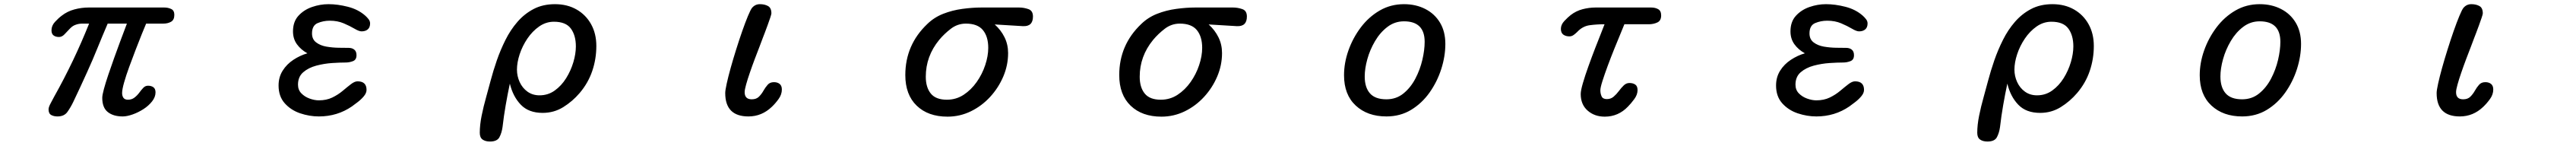

<svg xmlns="http://www.w3.org/2000/svg" viewBox="-20 -541 12040 682"><path d="M249 2.9Q231.4 2.9 219.2 -3.9Q207 -10.7 207 -30.3Q207 -41 217.8 -60.5Q228.5 -80.1 233.4 -89.8Q326.2 -254.9 396.5 -430.7Q381.8 -430.7 365.2 -430.7Q348.6 -430.7 335 -425.8Q319.3 -420.9 306.2 -406.7Q293 -392.6 281.2 -380.4Q269.5 -368.2 255.9 -368.2Q240.2 -368.2 230.5 -375.5Q220.7 -382.8 220.7 -399.4Q220.7 -420.9 236.8 -438.5Q252.9 -456.1 268.6 -467.8Q294.9 -488.3 328.1 -497.1Q361.3 -505.9 394.5 -505.9H748Q765.6 -505.9 780.3 -499Q794.9 -492.2 794.9 -471.7Q794.9 -448.2 779.8 -439.5Q764.6 -430.7 743.2 -430.7H663.1Q656.2 -415 643.1 -382.3Q629.9 -349.6 614.3 -309.1Q598.6 -268.6 584 -228.5Q569.3 -188.5 560.1 -155.8Q550.8 -123 550.8 -106.4Q550.8 -92.8 557.1 -84Q563.5 -75.2 578.1 -75.2Q595.7 -75.2 608.4 -85Q621.1 -94.7 630.9 -107.9Q640.6 -121.1 649.9 -130.9Q659.2 -140.6 671.9 -140.6Q687.5 -140.6 697.3 -133.3Q707 -126 707 -109.4Q707 -87.9 690.9 -67.4Q674.8 -46.9 650.4 -31.2Q626 -15.6 599.6 -6.3Q573.2 2.9 553.7 2.9Q509.8 2.9 483.9 -17.6Q458 -38.1 458 -84Q458 -96.7 465.8 -125.5Q473.6 -154.3 486.3 -191.9Q499 -229.5 513.2 -269Q527.3 -308.6 540.5 -343.8Q553.7 -378.9 562.5 -402.3Q571.3 -425.8 573.2 -430.7H483.4Q459 -374 436 -317.4Q413.1 -260.7 387.7 -205.1Q372.1 -169.9 355.5 -134.8Q338.9 -99.6 322.3 -64.5Q310.5 -40 295.4 -18.6Q280.3 2.9 249 2.9Z M1470.7 2.9Q1426.8 2.9 1383.3 -11.7Q1339.8 -26.4 1311 -58.6Q1282.2 -90.8 1282.2 -141.6Q1282.2 -180.7 1301.3 -210.9Q1320.3 -241.2 1351.6 -261.7Q1382.8 -282.2 1417 -292Q1386.7 -308.6 1368.2 -334Q1349.6 -359.4 1349.6 -394.5Q1349.6 -439.5 1375 -467.3Q1400.4 -495.1 1438.5 -508.3Q1476.6 -521.5 1515.6 -521.5Q1558.6 -521.5 1606.4 -509.3Q1654.3 -497.1 1687.5 -467.8Q1695.3 -460.9 1702.6 -451.7Q1710 -442.4 1710 -431.6Q1710 -413.1 1699.2 -403.8Q1688.5 -394.5 1669.9 -394.5Q1658.2 -394.5 1636.7 -407.2Q1615.2 -419.9 1586.4 -432.1Q1557.6 -444.3 1521.5 -444.3Q1491.2 -444.3 1464.8 -433.1Q1438.5 -421.9 1438.5 -384.8Q1438.5 -357.4 1458 -342.8Q1477.5 -328.1 1505.9 -323.2Q1534.2 -318.4 1563 -317.9Q1591.8 -317.4 1609.4 -317.4Q1626 -317.4 1636.2 -309.1Q1646.5 -300.8 1646.5 -283.2Q1646.5 -261.7 1629.9 -255.4Q1613.3 -249 1595.7 -249Q1570.3 -249 1532.7 -246.6Q1495.1 -244.1 1458.5 -234.4Q1421.9 -224.6 1397.5 -203.6Q1373 -182.6 1373 -145.5Q1373 -121.1 1388.7 -105Q1404.3 -88.9 1427.2 -80.6Q1450.2 -72.3 1470.7 -72.3Q1505.9 -72.3 1533.2 -85.4Q1560.5 -98.6 1582 -116.7Q1603.5 -134.8 1620.6 -147.9Q1637.7 -161.1 1651.4 -161.1Q1693.4 -161.1 1693.4 -121.1Q1693.4 -106.4 1680.7 -91.3Q1668 -76.2 1651.9 -64Q1635.7 -51.8 1625 -43.9Q1556.6 2.9 1470.7 2.9Z M2270.5 120.1Q2249 120.1 2235.8 110.8Q2222.7 101.6 2222.7 79.1Q2222.7 43 2231.4 -0.5Q2240.2 -43.9 2252.4 -86.9Q2264.6 -129.9 2273.4 -164.1Q2285.2 -209 2302.2 -258.3Q2319.3 -307.6 2342.8 -354.5Q2366.2 -401.4 2398.9 -439Q2431.6 -476.6 2474.6 -499Q2517.6 -521.5 2574.2 -521.5Q2631.8 -521.5 2675.3 -496.6Q2718.8 -471.7 2743.2 -427.7Q2767.6 -383.8 2767.6 -326.2Q2767.6 -265.6 2748.5 -209.5Q2729.5 -153.3 2689.5 -106.4Q2656.2 -67.4 2612.8 -40.5Q2569.3 -13.7 2516.6 -13.7Q2451.2 -13.7 2414.6 -51.8Q2377.9 -89.8 2363.3 -150.4Q2352.5 -99.6 2343.8 -49.3Q2335 1 2329.1 52.7Q2325.2 80.1 2314.5 100.1Q2303.7 120.1 2270.5 120.1ZM2502 -95.7Q2542 -95.7 2573.2 -118.2Q2604.5 -140.6 2626.5 -175.8Q2648.4 -210.9 2660.2 -250.5Q2671.9 -290 2671.9 -324.2Q2671.9 -376 2648.4 -407.7Q2625 -439.5 2569.3 -439.5Q2532.2 -439.5 2500.5 -417.5Q2468.8 -395.5 2445.3 -360.8Q2421.9 -326.2 2409.2 -287.6Q2396.5 -249 2396.5 -215.8Q2396.5 -185.5 2409.2 -157.7Q2421.9 -129.9 2445.8 -112.8Q2469.7 -95.7 2502 -95.7Z M3478.5 2.9Q3370.1 2.9 3370.1 -106.4Q3370.1 -119.1 3377 -150.4Q3383.8 -181.6 3395.5 -223.6Q3407.2 -265.6 3421.4 -310.5Q3435.5 -355.5 3449.7 -396Q3463.9 -436.5 3476.1 -465.8Q3488.3 -495.1 3495.1 -503.9Q3509.8 -521.5 3532.2 -521.5Q3554.7 -521.5 3570.3 -512.7Q3585.9 -503.9 3585.9 -478.5Q3585.9 -474.6 3580.6 -458.5Q3575.2 -442.4 3567.9 -422.4Q3560.5 -402.3 3554.2 -385.7Q3547.9 -369.1 3545.9 -364.3Q3541 -350.6 3530.8 -324.2Q3520.5 -297.9 3508.3 -265.6Q3496.1 -233.4 3485.4 -202.1Q3474.6 -170.9 3467.8 -146.5Q3460.9 -122.1 3460.9 -110.4Q3460.9 -77.1 3494.1 -77.1Q3515.6 -77.1 3527.8 -89.4Q3540 -101.6 3548.8 -117.2Q3557.6 -132.8 3568.4 -145Q3579.1 -157.2 3597.7 -157.2Q3614.3 -157.2 3624.5 -148.9Q3634.8 -140.6 3634.8 -123Q3634.8 -99.6 3619.6 -78.6Q3604.5 -57.6 3587.9 -42Q3541 2.9 3478.5 2.9Z M4409.2 3.9Q4318.4 3.9 4265.1 -47.4Q4211.9 -98.6 4211.9 -190.4Q4211.9 -331.1 4314.5 -428.7Q4346.7 -460 4389.2 -476.6Q4431.6 -493.2 4478.5 -499.5Q4525.4 -505.9 4567.4 -505.9H4744.1Q4765.6 -505.9 4787.1 -498.5Q4808.6 -491.2 4808.6 -463.9Q4808.6 -416 4760.7 -418.9L4629.9 -426.8Q4659.2 -400.4 4675.8 -366.7Q4692.4 -333 4692.4 -293Q4692.4 -236.3 4669.9 -183.6Q4647.5 -130.9 4608.4 -88.4Q4569.3 -45.9 4518.1 -21Q4466.8 3.9 4409.2 3.9ZM4406.2 -75.2Q4449.2 -75.2 4484.4 -98.1Q4519.5 -121.1 4545.4 -157.7Q4571.3 -194.3 4585.4 -236.8Q4599.6 -279.3 4599.6 -317.4Q4599.6 -370.1 4574.7 -400.4Q4549.8 -430.7 4495.1 -430.7Q4456.1 -430.7 4424.8 -406.7Q4393.6 -382.8 4370.1 -354.5Q4307.6 -278.3 4307.6 -182.6Q4307.6 -132.8 4331.1 -104Q4354.5 -75.2 4406.2 -75.2Z M5409.2 3.9Q5318.4 3.9 5265.1 -47.4Q5211.9 -98.6 5211.9 -190.4Q5211.9 -331.1 5314.5 -428.7Q5346.7 -460 5389.2 -476.6Q5431.6 -493.2 5478.5 -499.5Q5525.4 -505.9 5567.4 -505.9H5744.1Q5765.6 -505.9 5787.1 -498.5Q5808.6 -491.2 5808.6 -463.9Q5808.6 -416 5760.7 -418.9L5629.9 -426.8Q5659.2 -400.4 5675.8 -366.7Q5692.4 -333 5692.4 -293Q5692.4 -236.3 5669.9 -183.6Q5647.5 -130.9 5608.4 -88.4Q5569.3 -45.9 5518.1 -21Q5466.8 3.9 5409.2 3.9ZM5406.2 -75.2Q5449.2 -75.2 5484.4 -98.1Q5519.5 -121.1 5545.4 -157.7Q5571.3 -194.3 5585.4 -236.8Q5599.6 -279.3 5599.6 -317.4Q5599.6 -370.1 5574.7 -400.4Q5549.8 -430.7 5495.1 -430.7Q5456.1 -430.7 5424.8 -406.7Q5393.6 -382.8 5370.1 -354.5Q5307.6 -278.3 5307.6 -182.6Q5307.6 -132.8 5331.1 -104Q5354.5 -75.2 5406.2 -75.2Z M6460.9 2.9Q6372.1 2.9 6317.4 -47.9Q6262.7 -98.6 6262.7 -189.5Q6262.7 -247.1 6283.2 -305.2Q6303.7 -363.3 6340.8 -412.6Q6377.9 -461.9 6429.2 -491.7Q6480.5 -521.5 6543 -521.5Q6598.6 -521.5 6642.6 -499Q6686.5 -476.6 6711.4 -435.1Q6736.3 -393.6 6736.3 -335.9Q6736.3 -278.3 6717.3 -218.8Q6698.2 -159.2 6662.6 -108.9Q6627 -58.6 6576.2 -27.8Q6525.4 2.9 6460.9 2.9ZM6460.9 -77.1Q6506.8 -77.1 6540.5 -104.5Q6574.2 -131.8 6596.2 -173.8Q6618.2 -215.8 6628.9 -261.7Q6639.6 -307.6 6639.6 -345.7Q6639.6 -441.4 6543 -441.4Q6500 -441.4 6465.8 -415.5Q6431.6 -389.6 6407.7 -349.1Q6383.8 -308.6 6371.6 -264.6Q6359.4 -220.7 6359.4 -183.6Q6359.4 -132.8 6383.8 -105Q6408.2 -77.1 6460.9 -77.1Z M7481.4 3.9Q7433.6 3.9 7401.4 -24.4Q7369.1 -52.7 7369.1 -101.6Q7369.1 -118.2 7379.4 -153.3Q7389.6 -188.5 7405.3 -231.9Q7420.9 -275.4 7437 -316.9Q7453.1 -358.4 7465.3 -388.7Q7477.5 -418.9 7480.5 -427.7Q7445.3 -427.7 7411.6 -423.3Q7377.9 -418.9 7352.5 -391.6Q7345.7 -384.8 7336.4 -377.9Q7327.1 -371.1 7316.4 -371.1Q7298.8 -371.1 7287.6 -379.4Q7276.4 -387.7 7276.4 -406.2Q7276.4 -425.8 7292.5 -442.9Q7308.6 -460 7322.3 -470.7Q7347.7 -490.2 7377.9 -498Q7408.2 -505.9 7438.5 -505.9H7698.2Q7717.8 -505.9 7731.4 -498Q7745.1 -490.2 7745.1 -468.8Q7745.1 -444.3 7727.1 -436Q7709 -427.7 7687.5 -427.7H7573.2Q7568.4 -415 7555.2 -383.8Q7542 -352.5 7525.9 -312.5Q7509.8 -272.5 7495.1 -232.9Q7480.5 -193.4 7470.7 -162.6Q7460.9 -131.8 7460.9 -119.1Q7460.9 -103.5 7466.8 -90.8Q7472.7 -78.1 7491.2 -78.1Q7509.8 -78.1 7522.9 -89.4Q7536.1 -100.6 7547.4 -115.7Q7558.6 -130.9 7570.3 -142.1Q7582 -153.3 7596.7 -153.3Q7613.3 -153.3 7624 -146Q7634.8 -138.7 7634.8 -120.1Q7634.8 -98.6 7619.1 -77.6Q7603.5 -56.6 7589.8 -43Q7544.9 3.9 7481.4 3.9Z M8470.7 2.9Q8426.8 2.9 8383.3 -11.7Q8339.8 -26.4 8311 -58.6Q8282.2 -90.8 8282.2 -141.6Q8282.2 -180.7 8301.3 -210.9Q8320.3 -241.2 8351.6 -261.7Q8382.8 -282.2 8417 -292Q8386.7 -308.6 8368.2 -334Q8349.6 -359.4 8349.6 -394.5Q8349.6 -439.5 8375 -467.3Q8400.4 -495.1 8438.5 -508.3Q8476.6 -521.5 8515.6 -521.5Q8558.6 -521.5 8606.4 -509.3Q8654.3 -497.1 8687.5 -467.8Q8695.3 -460.9 8702.6 -451.7Q8710 -442.4 8710 -431.6Q8710 -413.1 8699.2 -403.8Q8688.5 -394.5 8669.9 -394.5Q8658.2 -394.5 8636.7 -407.2Q8615.2 -419.9 8586.4 -432.1Q8557.6 -444.3 8521.5 -444.3Q8491.2 -444.3 8464.8 -433.1Q8438.5 -421.9 8438.5 -384.8Q8438.5 -357.4 8458 -342.8Q8477.5 -328.1 8505.9 -323.2Q8534.2 -318.4 8563 -317.9Q8591.8 -317.4 8609.4 -317.4Q8626 -317.4 8636.2 -309.1Q8646.5 -300.8 8646.5 -283.2Q8646.5 -261.7 8629.9 -255.4Q8613.3 -249 8595.7 -249Q8570.3 -249 8532.7 -246.6Q8495.1 -244.1 8458.5 -234.4Q8421.9 -224.6 8397.5 -203.6Q8373 -182.6 8373 -145.5Q8373 -121.1 8388.7 -105Q8404.3 -88.9 8427.2 -80.6Q8450.2 -72.3 8470.7 -72.3Q8505.9 -72.3 8533.2 -85.4Q8560.5 -98.6 8582 -116.7Q8603.5 -134.8 8620.6 -147.9Q8637.7 -161.1 8651.4 -161.1Q8693.4 -161.1 8693.4 -121.1Q8693.4 -106.4 8680.7 -91.3Q8668 -76.2 8651.9 -64Q8635.7 -51.8 8625 -43.9Q8556.6 2.9 8470.7 2.9Z M9270.5 120.1Q9249 120.1 9235.8 110.8Q9222.7 101.6 9222.7 79.1Q9222.7 43 9231.4 -0.5Q9240.2 -43.9 9252.4 -86.9Q9264.6 -129.9 9273.4 -164.1Q9285.2 -209 9302.2 -258.3Q9319.3 -307.6 9342.8 -354.5Q9366.2 -401.4 9398.9 -439Q9431.6 -476.6 9474.6 -499Q9517.6 -521.5 9574.2 -521.5Q9631.8 -521.5 9675.3 -496.6Q9718.8 -471.7 9743.2 -427.7Q9767.6 -383.8 9767.6 -326.2Q9767.6 -265.6 9748.5 -209.5Q9729.5 -153.3 9689.5 -106.4Q9656.2 -67.4 9612.8 -40.5Q9569.3 -13.7 9516.6 -13.7Q9451.2 -13.7 9414.6 -51.8Q9377.9 -89.8 9363.3 -150.4Q9352.5 -99.6 9343.8 -49.3Q9335 1 9329.1 52.7Q9325.2 80.1 9314.5 100.1Q9303.7 120.1 9270.5 120.1ZM9502 -95.7Q9542 -95.7 9573.2 -118.2Q9604.5 -140.6 9626.5 -175.8Q9648.4 -210.9 9660.2 -250.5Q9671.9 -290 9671.9 -324.2Q9671.9 -376 9648.4 -407.7Q9625 -439.5 9569.3 -439.5Q9532.2 -439.5 9500.5 -417.5Q9468.8 -395.5 9445.3 -360.8Q9421.9 -326.2 9409.2 -287.6Q9396.5 -249 9396.5 -215.8Q9396.5 -185.5 9409.2 -157.7Q9421.9 -129.9 9445.8 -112.8Q9469.7 -95.7 9502 -95.7Z M10460.9 2.9Q10372.1 2.9 10317.4 -47.9Q10262.7 -98.6 10262.7 -189.5Q10262.7 -247.1 10283.2 -305.2Q10303.7 -363.3 10340.8 -412.6Q10377.9 -461.9 10429.2 -491.7Q10480.5 -521.5 10543 -521.5Q10598.6 -521.5 10642.6 -499Q10686.5 -476.6 10711.4 -435.1Q10736.3 -393.6 10736.3 -335.9Q10736.3 -278.3 10717.3 -218.8Q10698.2 -159.2 10662.6 -108.9Q10627 -58.6 10576.2 -27.8Q10525.4 2.9 10460.9 2.9ZM10460.9 -77.1Q10506.8 -77.1 10540.5 -104.5Q10574.2 -131.8 10596.2 -173.8Q10618.2 -215.8 10628.9 -261.7Q10639.6 -307.6 10639.6 -345.7Q10639.6 -441.4 10543 -441.4Q10500 -441.4 10465.8 -415.5Q10431.6 -389.6 10407.7 -349.1Q10383.8 -308.6 10371.6 -264.6Q10359.4 -220.7 10359.4 -183.6Q10359.4 -132.8 10383.8 -105Q10408.2 -77.1 10460.9 -77.1Z M11478.5 2.9Q11370.1 2.9 11370.1 -106.4Q11370.1 -119.1 11377 -150.4Q11383.8 -181.6 11395.5 -223.6Q11407.2 -265.6 11421.4 -310.5Q11435.5 -355.5 11449.7 -396Q11463.9 -436.5 11476.1 -465.8Q11488.3 -495.1 11495.1 -503.9Q11509.8 -521.5 11532.2 -521.5Q11554.7 -521.5 11570.3 -512.7Q11585.9 -503.9 11585.9 -478.5Q11585.9 -474.6 11580.6 -458.5Q11575.2 -442.4 11567.9 -422.4Q11560.5 -402.3 11554.2 -385.7Q11547.9 -369.1 11545.9 -364.3Q11541 -350.6 11530.8 -324.2Q11520.5 -297.9 11508.3 -265.6Q11496.1 -233.4 11485.4 -202.1Q11474.6 -170.9 11467.8 -146.5Q11460.9 -122.1 11460.9 -110.4Q11460.9 -77.1 11494.1 -77.1Q11515.6 -77.1 11527.8 -89.4Q11540 -101.6 11548.8 -117.2Q11557.6 -132.8 11568.4 -145Q11579.1 -157.2 11597.7 -157.2Q11614.3 -157.2 11624.5 -148.9Q11634.8 -140.6 11634.8 -123Q11634.8 -99.6 11619.6 -78.6Q11604.5 -57.6 11587.9 -42Q11541 2.9 11478.5 2.9Z"/></svg>

Font: Kosugi Maru
Style: Regular
Weight: 400
Designer: MOTOYA
Version: Version 4.002